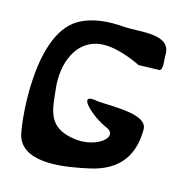

<svg xmlns="http://www.w3.org/2000/svg" viewBox="-109 -833 891 936"><g transform="rotate(15 337.0 -365.0)"><path d="M174.6 -693C-14.1 -579.8 40.5 -133 57.6 -84C102.6 44.9 319.6 0 417.6 -21C572.4 -54.2 624.6 -152 624.6 -273C624.6 -349.4 458 -341.4 373.6 -348C252.9 -372.5 375.7 -264.7 444.6 -237C521.6 -206 425.6 -126 312.6 -141C168.9 -160.1 171.7 -250.4 159.6 -357C146.3 -474.2 191 -609.3 318.6 -621C405.6 -629 519.6 -570 519.6 -570L621.6 -573C644.1 -573 633.6 -627.9 633.6 -645C642 -761.8 481.6 -725.6 402.6 -732C324.5 -738.4 241.2 -733 174.6 -693Z"/></g></svg>

Font: Rocketfuel
Style: Regular
Weight: 400
Designer: Mew Too
Foundry: Cannot Into Space Fonts.
Version: Version 0.27